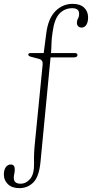

<svg xmlns="http://www.w3.org/2000/svg" viewBox="-97 -735 476 995"><path d="M167.5 -462 167 -460H290.5Q304.5 -460 304.5 -449.5Q304.5 -437.5 283 -437.5H165L113 103Q105.5 181 75.8 210.5Q46 240 3.5 240Q-35 240 -56 219.5Q-77 199 -77 170Q-77 145.5 -67 131.5Q-57 117.5 -41.5 117.5Q-20.5 117.5 -20.5 142.5Q-20.5 155.5 -23 165.8Q-25.5 176 -25.5 186.5Q-25.5 217 9.5 217Q38 217 59.5 191.8Q81 166.5 79.5 108Q78 64 83.5 9.5L124 -400.5Q126 -423.5 106.5 -429.5L63 -441Q49.5 -445 49.5 -452Q49.5 -460 62 -460H129.5L143 -564Q153 -640 190.5 -677.5Q228 -715 279.5 -715Q318 -715 338.8 -695.5Q359.5 -676 359.5 -645Q359.5 -620 350.2 -606Q341 -592 326 -592Q316 -592 308.8 -598.5Q301.5 -605 301.5 -616Q301.5 -629 307.2 -638.8Q313 -648.5 313 -663.5Q313 -692.5 277.5 -692.5Q238 -692.5 211.2 -664.5Q184.5 -636.5 175.5 -568.5Q170 -532 169.8 -509Q169.5 -486 167.5 -462Z"/></svg>

Font: Fraunces 9pt S050 Thin
Style: Regular
Weight: 100
Version: Version 1.000; ttfautohint (v1.8.3)